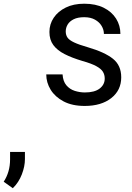

<svg xmlns="http://www.w3.org/2000/svg" viewBox="-200 -558 708 1029"><path d="M241.2 -231.4Q185.5 -248 146.2 -268.1Q106.9 -288.1 85.9 -316.4Q64.9 -344.7 64.9 -386.7Q64.9 -428.7 87.9 -462.9Q110.8 -497.1 152.6 -517.6Q194.3 -538.1 251.5 -538.1Q312.5 -538.1 355.7 -516.6Q398.9 -495.1 422.1 -458.3Q445.3 -421.4 445.3 -376H356.9Q356.9 -398.4 344.7 -418.9Q332.5 -439.5 309.1 -452.6Q285.6 -465.8 251.5 -465.8Q216.8 -465.8 194.8 -454.8Q172.9 -443.8 162.6 -426.5Q152.3 -409.2 152.3 -389.6Q152.3 -370.1 161.9 -356.4Q171.4 -342.8 197.3 -330.6Q223.1 -318.4 271 -304.7Q361.3 -278.3 405.5 -242.9Q449.7 -207.5 449.7 -143.6Q449.7 -74.2 396.2 -32.2Q342.8 9.8 253.9 9.8Q187 9.8 141.1 -14.4Q95.2 -38.6 71.5 -77.1Q47.9 -115.7 47.9 -159.2H135.3Q137.7 -122.1 155.8 -100.8Q173.8 -79.6 200.7 -71Q227.5 -62.5 254.9 -62.5Q307.1 -62.5 334.2 -83.5Q361.3 -104.5 361.3 -137.2Q361.3 -157.2 351.6 -173.3Q341.8 -189.5 315.7 -203.6Q289.6 -217.8 241.2 -231.4ZM-66.4 294.9Q-66.4 333.5 -83 376.7Q-99.6 419.9 -131.3 450.7L-180.2 416Q-146 363.8 -146 296.4V256.3H-66.4Z"/></svg>

Font: Robert Sans Medium
Style: Regular
Weight: 500
Designer: Christian Robertson (extended by Adam Twardoch)
Foundry: Google
Version: Version 12.135;April 2, 2019;FontCreator 11.5.0.2425 64-bit;